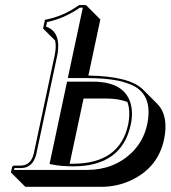

<svg xmlns="http://www.w3.org/2000/svg" viewBox="-20 -678 671 755"><path d="M481 -276.9Q447.8 -290 401.4 -290.5H308.6L253.9 -34.2Q262.2 -34.2 270 -34.2Q450.7 -35.6 483.9 -188Q494.1 -240.2 481 -276.9ZM327.6 -380.9Q488.8 -378.4 542 -326.2L598.6 -269.5Q644.5 -222.2 625 -129.4Q602.1 -21.5 500 28.8Q442.9 56.6 378.4 56.6H79.6L22.9 0L27.8 -22Q30.3 -25.9 33.7 -26.9H63.5Q102.1 -28.8 112.8 -74.2L195.3 -461.9Q202.1 -494.6 196.8 -518.6L149.4 -565.9L156.7 -600.1Q230 -613.8 291 -658.2H317.9L374.5 -601.6ZM205.1 -460 122.6 -71.8Q109.4 -18.1 63.5 -17.1H36.6L35.2 -9.8H321.8Q427.7 -9.8 498.5 -78.1Q544.9 -124 558.6 -188Q583 -303.2 501.5 -342.3Q478 -353 446.8 -360.4Q394.5 -371.1 314.9 -371.1H246.6L305.7 -647.9H293.9Q234.4 -606 165 -591.3L161.1 -573.2Q213.9 -555.2 208.5 -484.9Q207.5 -472.7 205.1 -460ZM243.7 -356.9H344.7Q474.6 -356.9 495.6 -263.2Q499 -247.6 499 -231Q499 -209.5 493.7 -186Q458 -24.9 270 -23.9Q218.8 -23.9 184.6 -31.2L174.8 -33.2Z"/></svg>

Font: Linux Biolinum Shadow O
Style: Italic
Weight: 400
Italic angle: -12°
Designer: Philipp H. Poll
Foundry: Philipp H. Poll
Version: Version 0.6.2